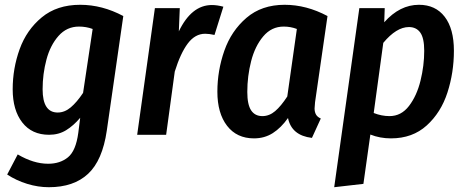

<svg xmlns="http://www.w3.org/2000/svg" viewBox="-20 -563 1948 802"><path d="M495 -496 426 -17Q408 107 348 163Q288 219 184 219Q139 219 93.5 205Q48 191 10 166L54 82Q120 121 181 121Q231 121 264 94Q297 67 307 -8L315 -71Q287 -38 256 -19Q225 0 185 0Q113 0 73 -51.5Q33 -103 33 -190Q33 -277 62 -357.5Q91 -438 154.5 -490.5Q218 -543 315 -543Q407 -543 495 -496ZM158 -190Q158 -93 221 -93Q250 -93 275.5 -114.5Q301 -136 327 -175L367 -442Q340 -452 310 -452Q259 -452 224.5 -413Q190 -374 174 -314Q158 -254 158 -190Z M913 -535 876 -417Q854 -422 837 -422Q795 -422 764.5 -381.5Q734 -341 710 -264L674 0H553L627 -529H731L727 -432Q780 -542 865 -542Q887 -542 913 -535Z M1348 -496 1296 -136Q1294 -116 1294 -110Q1294 -95 1300 -84.5Q1306 -74 1320 -68L1283 13Q1198 3 1183 -70Q1154 -29 1119.5 -7Q1085 15 1041 15Q969 15 928.5 -37.5Q888 -90 888 -180Q888 -268 917 -351Q946 -434 1009.5 -488.5Q1073 -543 1169 -543Q1260 -543 1348 -496ZM1013 -179Q1013 -126 1029 -102Q1045 -78 1076 -78Q1105 -78 1129.5 -99Q1154 -120 1180 -160L1220 -442Q1194 -452 1165 -452Q1114 -452 1079.5 -411Q1045 -370 1029 -307.5Q1013 -245 1013 -179Z M1481 -529H1587L1585 -470Q1650 -543 1730 -543Q1799 -543 1837.5 -493Q1876 -443 1876 -351Q1876 -260 1849 -176.5Q1822 -93 1762.5 -39Q1703 15 1613 15Q1567 15 1527 -1L1498 205L1376 219ZM1752 -351Q1752 -404 1735.5 -427Q1719 -450 1688 -450Q1636 -450 1581 -384L1541 -91Q1574 -78 1607 -78Q1656 -78 1688.5 -120.5Q1721 -163 1736.5 -226Q1752 -289 1752 -351Z"/></svg>

Font: Fira Sans Condensed Medium
Style: Italic
Weight: 500
Width: 3
Italic angle: -8°
Designer: bBox Type GmbH & Carrois Corporate GbR & Edenspiekermann AG
Foundry: bBox Type GmbH & Carrois Corporate GbR & Edenspiekermann AG
Version: Version 4.301